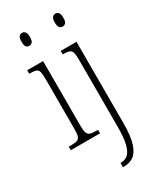

<svg xmlns="http://www.w3.org/2000/svg" viewBox="-243 -816 934 1130"><g transform="rotate(-30 224.5 -251.0)"><path d="M117 -654Q104 -654 96.5 -663Q89 -672 89 -698Q89 -723 96.5 -732.5Q104 -742 117 -742Q129 -742 137.5 -732.5Q146 -723 146 -698Q146 -672 137.5 -663Q129 -654 117 -654ZM21 0V-24H36Q64 -24 78 -29Q92 -34 97 -49.5Q102 -65 102 -99V-434Q102 -469 98 -485.5Q94 -502 80.5 -507Q67 -512 41 -512H34V-536H142V-100Q142 -66 147 -50Q152 -34 166 -29Q180 -24 207 -24H220V0ZM344 -654Q332 -654 323.5 -663Q315 -672 315 -698Q315 -723 323.5 -732.5Q332 -742 344 -742Q356 -742 364.5 -732.5Q373 -723 373 -698Q373 -672 364.5 -663Q356 -654 344 -654ZM237 240V211H242Q269 211 288.5 193.5Q308 176 318.5 134Q329 92 329 18V-437Q329 -486 318 -499Q307 -512 272 -512H262V-536H369V16Q369 107 352.5 155.5Q336 204 308.5 222Q281 240 247 240Z"/></g></svg>

Font: Noto Serif ExtraCondensed ExtraLight
Style: Regular
Weight: 200
Width: 2
Designer: Monotype Design Team
Foundry: Monotype Imaging Inc.
Version: Version 2.015